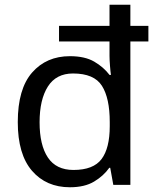

<svg xmlns="http://www.w3.org/2000/svg" viewBox="-20 -780 657 810"><path d="M275 10Q175 10 115 -59.5Q55 -129 55 -265Q55 -405 115.5 -474Q176 -543 275 -543Q338 -543 377.5 -520Q417 -497 442 -464H448Q446 -477 444 -502.5Q442 -528 442 -544V-605H229V-671H442V-760H530V-671H606V-605H530V0H458L445 -72H441Q417 -38 377 -14Q337 10 275 10ZM290 -63Q374 -63 408.5 -109Q443 -155 443 -248V-265Q443 -366 410 -418Q377 -470 288 -470Q217 -470 182 -415Q147 -360 147 -264Q147 -168 182 -115.5Q217 -63 290 -63Z"/></svg>

Font: Noto Sans Deseret
Style: Regular
Weight: 400
Designer: Monotype Design Team
Foundry: Monotype Imaging Inc.
Version: Version 2.001; ttfautohint (v1.8.4.7-5d5b)